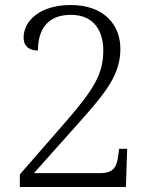

<svg xmlns="http://www.w3.org/2000/svg" viewBox="-20 -744 599 764"><path d="M59 0H481L486 -152H454L451 -128C445 -81 434 -55 377 -55H115L297 -259C403 -378 459 -448 459 -550C459 -647 392 -724 262 -724C136 -724 74 -659 74 -595C74 -557 99 -543 131 -543C131 -624 167 -685 262 -685C356 -685 391 -618 391 -543C391 -448 351 -386 242 -260L59 -50Z"/></svg>

Font: Noto Serif Light
Style: Regular
Weight: 300
Designer: Monotype Design Team
Foundry: Monotype Imaging Inc.
Version: Version 2.013